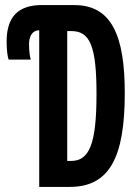

<svg xmlns="http://www.w3.org/2000/svg" viewBox="-20 -734 540 754"><path d="M134 0H254C410 0 470 -116 470 -368C470 -593 419 -714 272 -714H134C34 -710 6 -648 6 -570C6 -536 10 -510 14 -500H101C98 -509 94 -530 94 -560C94 -590 106 -615 134 -615ZM259 -102H244V-612H260C333 -612 359 -554 359 -365C359 -169 331 -102 259 -102Z"/></svg>

Font: Noto Sans Mono ExtraCondensed SemiBold
Style: Regular
Weight: 600
Width: 2
Designer: Monotype Design Team
Foundry: Monotype Imaging Inc.
Version: Version 2.014